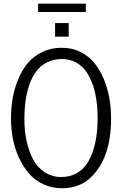

<svg xmlns="http://www.w3.org/2000/svg" viewBox="-20 -1005 657 1033"><path d="M184.6 -940.4V-985.4H441.9V-940.4ZM276.4 -807.6V-880.9H349.6V-807.6ZM539.1 -578.1Q577.6 -484.4 577.6 -367.2Q577.6 -152.8 466.8 -48.8Q406.7 7.8 313 7.8Q258.8 7.8 212.9 -13.9Q167 -35.6 135.5 -72Q104 -108.4 81.8 -157Q59.6 -205.6 49.3 -258.5Q39.1 -311.5 39.1 -367.7Q39.1 -423.8 48.3 -477.1Q57.6 -530.3 78.6 -580.1Q99.6 -629.9 130.6 -666.7Q161.6 -703.6 208.5 -725.8Q255.4 -748 311.8 -748Q368.2 -748 413.3 -725.3Q458.5 -702.6 488.5 -665.3Q518.6 -627.9 539.1 -578.1ZM481 -195.3Q505.4 -270.5 505.4 -367.2Q505.4 -527.8 446.3 -616.2Q425.3 -647.9 391.1 -667.7Q356.9 -687.5 313 -687.5Q269 -687.5 234.1 -669.9Q199.2 -652.3 176.5 -622.8Q153.8 -593.3 138.9 -551.8Q124 -510.3 117.7 -464.6Q111.3 -418.9 111.3 -360.8Q111.3 -302.7 122.8 -247.8Q134.3 -192.9 157.5 -148.4Q180.7 -104 220.5 -78.4Q260.3 -52.7 308.3 -52.7Q356.4 -52.7 390.9 -72Q425.3 -91.3 446.3 -122.1Q467.3 -152.8 481 -195.3Z"/></svg>

Font: News Cycle
Style: Regular
Weight: 500
Version: Version 0.5.2